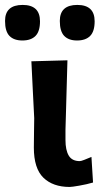

<svg xmlns="http://www.w3.org/2000/svg" viewBox="-74 -747 414 780"><path d="M209 12.5Q141 12.5 102.2 -25.2Q63.5 -63 63.5 -147.5Q63.5 -185 64.2 -211.2Q65 -237.5 65 -267Q61.5 -336.5 58.8 -389.8Q56 -443 53.5 -498L200 -502Q198.5 -450.5 197 -396.8Q195.5 -343 194.2 -296.2Q193 -249.5 192 -220V-178Q192 -137.5 205.2 -115Q218.5 -92.5 250 -92.5Q255.5 -92.5 268.8 -97.8Q282 -103 297.5 -109.5L304 -5.5Q278.5 2 248.2 7.2Q218 12.5 209 12.5ZM239 -582.5Q205 -582.5 187 -601Q169 -619.5 169 -662Q169 -727 240 -727Q310.5 -727 310.5 -660.5Q310.5 -619.5 292.2 -601Q274 -582.5 239 -582.5ZM17 -582.5Q-17.5 -582.5 -35.5 -601Q-53.5 -619.5 -53.5 -662Q-53.5 -727 18 -727Q88.5 -727 88.5 -660.5Q88.5 -619.5 70.2 -601Q52 -582.5 17 -582.5Z"/></svg>

Font: Commissioner Loud SemiBold
Style: Regular
Weight: 600
Designer: Kostas Bartsokas
Foundry: Kostas Bartsokas
Version: Version 1.000; ttfautohint (v1.8.3)